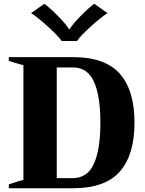

<svg xmlns="http://www.w3.org/2000/svg" viewBox="-20 -1005 774 1025"><path d="M146 -935 217 -985Q251 -959 291.5 -917.5Q332 -876 348 -850H352Q369 -877 409 -918Q449 -959 483 -985L554 -935Q519 -913 463 -862Q407 -811 391 -786H309Q293 -811 237 -862Q181 -913 146 -935ZM27 -21Q90 -42 105 -44V-657Q87 -661 27 -680V-700H370Q541 -700 619.5 -611.5Q698 -523 698 -350Q698 -178 619.5 -89Q541 0 369 0H27ZM367 -54Q447 -54 481.5 -131Q516 -208 516 -350Q516 -491 482 -568Q448 -645 369 -645H283V-54Z"/></svg>

Font: Trirong ExtraBold
Style: Regular
Weight: 800
Designer: Katatrad Team
Foundry: CadsonDemak
Version: Version 1.001